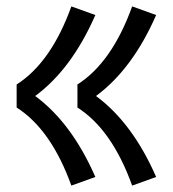

<svg xmlns="http://www.w3.org/2000/svg" viewBox="-20 -665 540 600"><path d="M393 -85Q330 -260 222 -329V-401Q330 -470 393 -645L468 -618Q394 -449 280 -365Q394 -281 468 -112ZM203 -85Q140 -260 32 -329V-401Q140 -470 203 -645L278 -618Q204 -449 90 -365Q204 -281 278 -112Z"/></svg>

Font: Iosevka SS01
Style: Regular
Weight: 400
Monospace: yes
Designer: Belleve Invis
Foundry: Belleve Invis
Version: 2.3.3; ttfautohint (v1.8.3)